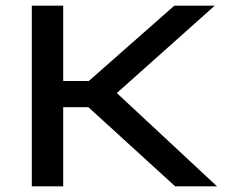

<svg xmlns="http://www.w3.org/2000/svg" viewBox="-20 -659 810 679"><path d="M599.5 0 292.5 -280H193.5V-372.5H294L596.5 -639H739.5L377.5 -316V-344.5L747.5 0ZM92.5 0V-639H203.5V0Z"/></svg>

Font: Anek Latin Expanded Medium
Style: Regular
Weight: 500
Width: 7
Designer: Yesha Goshar
Foundry: Ek Type
Version: Version 1.003